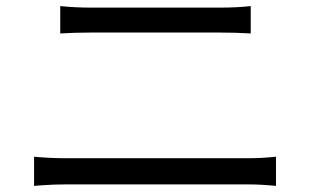

<svg xmlns="http://www.w3.org/2000/svg" viewBox="-20 -671 1040 631"><path d="M92 -60V-156Q143 -151 197 -151H796Q841 -151 887 -156V-60Q837 -65 796 -65H197Q156 -65 116 -62Q104 -61 92 -60ZM178 -561V-651Q228 -646 276 -646H705Q759 -646 804 -651V-561Q755 -564 705 -564H277Q225 -564 178 -561Z"/></svg>

Font: Noto Sans CJK KR Regular (TTF)
Style: Regular
Weight: 400
Designer: Ryoko NISHIZUKA 西塚涼子 (kana & ideographs); Paul D. Hunt (Latin, Greek & Cyrillic); Wenlong ZHANG 张文龙 (bopomofo); Sandoll 
Foundry: Adobe Systems Incorporated
Version: Version 1.004;PS 1.004;hotconv 1.0.82;makeotf.lib2.5.63406